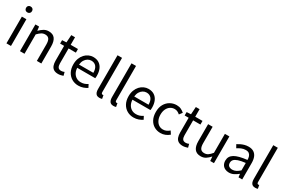

<svg xmlns="http://www.w3.org/2000/svg" viewBox="122 -2081 5003 3379"><g transform="rotate(30 2623.5 -391.5)"><path d="M92 0V-543H184V0ZM138 -655Q111 -655 94.5 -671.5Q78 -688 78 -716Q78 -743 94.5 -759Q111 -775 138 -775Q165 -775 182 -759Q199 -743 199 -716Q199 -688 182 -671.5Q165 -655 138 -655Z M367 0V-543H442L451 -464H453Q492 -503 535.5 -530Q579 -557 635 -557Q721 -557 761 -502.5Q801 -448 801 -344V0H710V-332Q710 -409 685.5 -443Q661 -477 607 -477Q565 -477 532 -456Q499 -435 459 -394V0Z M1147 13Q1090 13 1056 -9.5Q1022 -32 1007.5 -73Q993 -114 993 -168V-469H912V-538L998 -543L1008 -696H1084V-543H1232V-469H1084V-165Q1084 -116 1102.5 -88.5Q1121 -61 1168 -61Q1183 -61 1200 -65.5Q1217 -70 1230 -76L1248 -7Q1225 1 1199 7Q1173 13 1147 13Z M1556 13Q1483 13 1424 -21Q1365 -55 1330.5 -118.5Q1296 -182 1296 -271Q1296 -338 1316 -390.5Q1336 -443 1370.5 -480.5Q1405 -518 1449 -537.5Q1493 -557 1539 -557Q1609 -557 1657 -526Q1705 -495 1730.5 -437.5Q1756 -380 1756 -302Q1756 -287 1755 -274Q1754 -261 1752 -250H1386Q1389 -192 1412.5 -149.5Q1436 -107 1475 -83.5Q1514 -60 1566 -60Q1606 -60 1638.5 -71.5Q1671 -83 1702 -103L1734 -42Q1699 -19 1655 -3Q1611 13 1556 13ZM1385 -315H1676Q1676 -397 1640.5 -440.5Q1605 -484 1541 -484Q1503 -484 1469.5 -464Q1436 -444 1413.5 -407Q1391 -370 1385 -315Z M1986 13Q1952 13 1931 -1Q1910 -15 1900 -42.5Q1890 -70 1890 -108V-796H1982V-102Q1982 -81 1989.5 -72Q1997 -63 2007 -63Q2011 -63 2015 -63.5Q2019 -64 2026 -65L2039 5Q2029 8 2017 10.5Q2005 13 1986 13Z M2270 13Q2236 13 2215 -1Q2194 -15 2184 -42.5Q2174 -70 2174 -108V-796H2266V-102Q2266 -81 2273.5 -72Q2281 -63 2291 -63Q2295 -63 2299 -63.5Q2303 -64 2310 -65L2323 5Q2313 8 2301 10.5Q2289 13 2270 13Z M2678 13Q2605 13 2546 -21Q2487 -55 2452.5 -118.5Q2418 -182 2418 -271Q2418 -338 2438 -390.5Q2458 -443 2492.5 -480.5Q2527 -518 2571 -537.5Q2615 -557 2661 -557Q2731 -557 2779 -526Q2827 -495 2852.5 -437.5Q2878 -380 2878 -302Q2878 -287 2877 -274Q2876 -261 2874 -250H2508Q2511 -192 2534.5 -149.5Q2558 -107 2597 -83.5Q2636 -60 2688 -60Q2728 -60 2760.5 -71.5Q2793 -83 2824 -103L2856 -42Q2821 -19 2777 -3Q2733 13 2678 13ZM2507 -315H2798Q2798 -397 2762.5 -440.5Q2727 -484 2663 -484Q2625 -484 2591.5 -464Q2558 -444 2535.5 -407Q2513 -370 2507 -315Z M3226 13Q3154 13 3096.5 -20.5Q3039 -54 3005.5 -117.5Q2972 -181 2972 -271Q2972 -362 3008 -425.5Q3044 -489 3104 -523Q3164 -557 3233 -557Q3286 -557 3324.5 -538Q3363 -519 3391 -493L3345 -433Q3322 -454 3295.5 -467Q3269 -480 3237 -480Q3188 -480 3149 -454Q3110 -428 3088 -381Q3066 -334 3066 -271Q3066 -209 3087.5 -162Q3109 -115 3146.5 -89Q3184 -63 3234 -63Q3272 -63 3304 -78.5Q3336 -94 3362 -117L3402 -55Q3365 -23 3320 -5Q3275 13 3226 13Z M3678 13Q3621 13 3587 -9.5Q3553 -32 3538.5 -73Q3524 -114 3524 -168V-469H3443V-538L3529 -543L3539 -696H3615V-543H3763V-469H3615V-165Q3615 -116 3633.5 -88.5Q3652 -61 3699 -61Q3714 -61 3731 -65.5Q3748 -70 3761 -76L3779 -7Q3756 1 3730 7Q3704 13 3678 13Z M4044 13Q3958 13 3917.5 -41Q3877 -95 3877 -199V-543H3969V-210Q3969 -135 3993 -100.5Q4017 -66 4071 -66Q4113 -66 4146 -88Q4179 -110 4218 -158V-543H4309V0H4233L4226 -85H4223Q4185 -41 4142.5 -14Q4100 13 4044 13Z M4617 13Q4572 13 4536 -5Q4500 -23 4479.5 -57.5Q4459 -92 4459 -141Q4459 -230 4538.5 -277.5Q4618 -325 4792 -344Q4792 -379 4782.5 -410.5Q4773 -442 4749 -461.5Q4725 -481 4680 -481Q4633 -481 4591.5 -462.5Q4550 -444 4517 -423L4482 -486Q4507 -502 4540 -518.5Q4573 -535 4612 -546Q4651 -557 4695 -557Q4761 -557 4802.5 -529Q4844 -501 4863.5 -451.5Q4883 -402 4883 -334V0H4808L4800 -65H4797Q4759 -33 4713.5 -10Q4668 13 4617 13ZM4643 -61Q4682 -61 4717.5 -79Q4753 -97 4792 -132V-283Q4701 -273 4647 -254.5Q4593 -236 4570 -209.5Q4547 -183 4547 -147Q4547 -100 4575 -80.5Q4603 -61 4643 -61Z M5151 13Q5117 13 5096 -1Q5075 -15 5065 -42.5Q5055 -70 5055 -108V-796H5147V-102Q5147 -81 5154.5 -72Q5162 -63 5172 -63Q5176 -63 5180 -63.5Q5184 -64 5191 -65L5204 5Q5194 8 5182 10.5Q5170 13 5151 13Z"/></g></svg>

Font: Noto Sans KR Thin
Style: Regular
Weight: 400
Version: Version 2.004-H2;hotconv 1.0.118;makeotfexe 2.5.65603